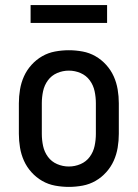

<svg xmlns="http://www.w3.org/2000/svg" viewBox="-20 -725 540 753"><path d="M250 8Q223 8 196 3Q169 -2 145.5 -15.5Q122 -29 103.5 -49.5Q85 -70 74 -94.5Q63 -119 58.5 -146Q54 -173 54 -200V-320Q54 -347 58.5 -374Q63 -401 74 -425.5Q85 -450 103.5 -470.5Q122 -491 145.5 -504.5Q169 -518 196 -523Q223 -528 250 -528Q277 -528 304 -523Q331 -518 354.5 -504.5Q378 -491 396.5 -470.5Q415 -450 426 -425.5Q437 -401 441.5 -374Q446 -347 446 -320V-200Q446 -173 441.5 -146Q437 -119 426 -94.5Q415 -70 396.5 -49.5Q378 -29 354.5 -15.5Q331 -2 304 3Q277 8 250 8ZM250 -72Q274 -72 296 -81.5Q318 -91 332 -110Q346 -129 351 -152.5Q356 -176 356 -200V-320Q356 -344 351 -367.5Q346 -391 332 -410Q318 -429 296 -438.5Q274 -448 250 -448Q226 -448 204 -438.5Q182 -429 168 -410Q154 -391 149 -367.5Q144 -344 144 -320V-200Q144 -176 149 -152.5Q154 -129 168 -110Q182 -91 204 -81.5Q226 -72 250 -72ZM100 -635V-705H400V-635Z"/></svg>

Font: Iosevka Fixed Medium
Style: Regular
Weight: 500
Monospace: yes
Designer: Belleve Invis
Foundry: Belleve Invis
Version: Version 32.3.0